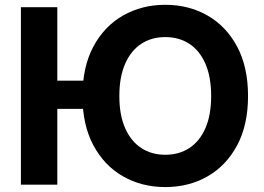

<svg xmlns="http://www.w3.org/2000/svg" viewBox="-20 -757 1083 787"><path d="M369.2 -426.3V-310.7H147.1V-426.3ZM214.9 -727.5V0H65.7V-727.5ZM657.6 9.8Q561.2 9.8 484.2 -34.2Q407.3 -78.2 362.6 -161.7Q318 -245.1 318 -363.3Q318 -482.2 362.6 -565.8Q407.3 -649.4 484.2 -693.3Q561.2 -737.3 657.6 -737.3Q754 -737.3 830.7 -693.3Q907.4 -649.4 952.1 -565.8Q996.7 -482.2 996.7 -363.3Q996.7 -244.9 952.1 -161.4Q907.4 -77.9 830.7 -34.1Q754 9.8 657.6 9.8ZM657.6 -122.6Q714.1 -122.6 756.3 -150.3Q798.5 -177.9 822 -231.7Q845.5 -285.5 845.5 -363.3Q845.5 -441.7 822 -495.7Q798.5 -549.6 756.3 -577.3Q714.1 -605 657.6 -605Q601.1 -605 558.8 -577.2Q516.5 -549.4 492.9 -495.4Q469.2 -441.5 469.2 -363.3Q469.2 -285.5 492.9 -231.9Q516.5 -178.2 558.8 -150.4Q601.1 -122.6 657.6 -122.6Z"/></svg>

Font: Adwaita Sans
Style: Regular
Weight: 400
Designer: Rasmus Andersson
Foundry: rsms
Version: Version 4.001;git-9221beed3